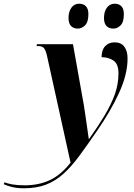

<svg xmlns="http://www.w3.org/2000/svg" viewBox="-176 -774 723 1034"><path d="M-48 240Q-82 240 -109.5 233.5Q-137 227 -156 218L-152 208Q-137 214 -110 219Q-83 224 -44 224Q32 224 91.5 196.5Q151 169 204 102L77 -474Q70 -504 60.5 -515Q51 -526 30 -526H21L23 -536H217L276 -205Q280 -179 285 -145Q290 -111 294.5 -79Q299 -47 302 -26H304Q353 -95 388 -153.5Q423 -212 442.5 -266.5Q462 -321 462 -379Q462 -430 435 -448Q408 -466 371 -466Q371 -505 390.5 -525.5Q410 -546 441 -546Q476 -546 493.5 -522.5Q511 -499 511 -459Q511 -374 465.5 -274.5Q420 -175 345 -67Q293 9 250 67Q207 125 164.5 163Q122 201 71.5 220.5Q21 240 -48 240ZM435 -620Q411 -620 397.5 -634Q384 -648 384 -677Q384 -711 399.5 -732.5Q415 -754 442 -754Q464 -754 477.5 -740.5Q491 -727 491 -698Q491 -655 473.5 -637.5Q456 -620 435 -620ZM243 -620Q220 -620 206.5 -634Q193 -648 193 -677Q193 -711 208.5 -732.5Q224 -754 250 -754Q273 -754 286.5 -740.5Q300 -727 300 -698Q300 -655 282 -637.5Q264 -620 243 -620Z"/></svg>

Font: Noto Serif Display SemiCondensed
Style: Bold Italic
Weight: 700
Width: 4
Italic angle: -12°
Designer: Monotype Design Team
Foundry: Monotype Imaging Inc.
Version: Version 2.009